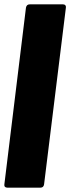

<svg xmlns="http://www.w3.org/2000/svg" viewBox="-28 -780 322 880"><path d="M-8 65 91 -745Q94 -760 108 -760H261Q268 -760 271.5 -756Q275 -752 274 -745L174 65Q173 72 169 76Q165 80 158 80H5Q-2 80 -5.5 76Q-9 72 -8 65Z"/></svg>

Font: Barlow Black
Style: Italic
Weight: 900
Italic angle: -7°
Designer: Jeremy Tribby
Foundry: Tribby Type
Version: Version 1.408